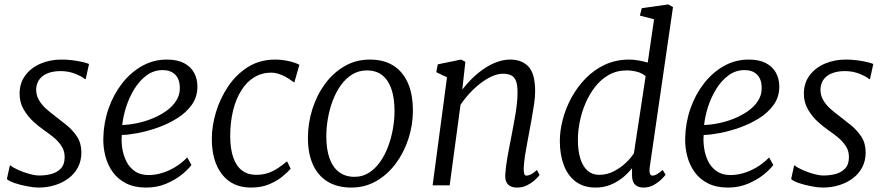

<svg xmlns="http://www.w3.org/2000/svg" viewBox="-20 -837 3993 867"><path d="M367 -480H363Q353 -490 321.8 -503Q290.5 -516 253.5 -516Q223 -516 199 -507.5Q175 -499 160.5 -481.8Q146 -464.5 143.5 -438Q142 -409.5 155 -386.5Q168 -363.5 188.8 -345.2Q209.5 -327 230.5 -311.5Q254 -293.5 281.2 -271.5Q308.5 -249.5 328 -219.8Q347.5 -190 347.5 -148.5Q347.5 -111 332 -81.5Q316.5 -52 289.5 -31.8Q262.5 -11.5 227.8 -0.8Q193 10 154 10Q133 10 102.8 4.2Q72.5 -1.5 46.5 -10.2Q20.5 -19 11 -28.5L24.5 -90H27Q39 -80 62.5 -69.5Q86 -59 112 -51.8Q138 -44.5 157.5 -44.5Q185 -44.5 211.2 -51.2Q237.5 -58 254.8 -76.2Q272 -94.5 272 -128Q272 -157 256.5 -179.5Q241 -202 218.5 -219.8Q196 -237.5 175 -252Q156 -265 131 -287.8Q106 -310.5 87.2 -342.2Q68.5 -374 68.5 -414Q68.5 -462 94.2 -496.5Q120 -531 163 -549.5Q206 -568 257 -568Q283 -568 308.5 -564.8Q334 -561.5 353.8 -556.8Q373.5 -552 382 -548Z M844.5 -92Q830.5 -72.5 800.8 -48.5Q771 -24.5 729.8 -7.2Q688.5 10 640 10Q587 10 549.5 -9Q512 -28 489 -60.2Q466 -92.5 455.8 -132.2Q445.5 -172 446.5 -213Q448 -283 470.2 -346.8Q492.5 -410.5 531.2 -460.2Q570 -510 621.5 -539Q673 -568 733.5 -568Q780.5 -568 811 -552Q841.5 -536 856.5 -508.2Q871.5 -480.5 871.5 -446Q871.5 -399.5 846.2 -364Q821 -328.5 780.2 -303Q739.5 -277.5 693 -261Q646.5 -244.5 603 -236.2Q559.5 -228 530 -227.5Q527.5 -198.5 532.2 -167Q537 -135.5 550.8 -108Q564.5 -80.5 589.2 -63.5Q614 -46.5 651.5 -46.5Q679 -46.5 708.8 -55Q738.5 -63.5 768.5 -81Q798.5 -98.5 825.5 -126ZM715 -520.5Q674.5 -520.5 642.2 -496.8Q610 -473 586.8 -435.2Q563.5 -397.5 549.8 -354.5Q536 -311.5 532 -272.5Q564 -273.5 599.8 -281Q635.5 -288.5 669.5 -302.5Q703.5 -316.5 731.2 -336.2Q759 -356 775.5 -381.8Q792 -407.5 792 -438.5Q792 -479.5 771.2 -500Q750.5 -520.5 715 -520.5Z M1113 10Q1030 10 983.2 -49Q936.5 -108 936.5 -210.5Q936.5 -267.5 955 -329.8Q973.5 -392 1009.8 -446.2Q1046 -500.5 1099.5 -534.2Q1153 -568 1223 -568Q1249.5 -568 1280.2 -561.8Q1311 -555.5 1332 -544.5L1309 -464.5L1297.5 -472Q1284.5 -482 1268.8 -490.5Q1253 -499 1236.8 -504Q1220.5 -509 1205 -509Q1162.5 -509 1128.2 -488.2Q1094 -467.5 1069.8 -429Q1045.5 -390.5 1032.5 -337.8Q1019.5 -285 1019.5 -221Q1020 -163 1033.8 -124.5Q1047.5 -86 1073.5 -66.8Q1099.5 -47.5 1135.5 -47.5Q1165.5 -47.5 1189 -55.2Q1212.5 -63 1233.5 -76.8Q1254.5 -90.5 1276.5 -108.5L1292.5 -75Q1280.5 -61 1256.2 -40.8Q1232 -20.5 1196.2 -5.2Q1160.5 10 1113 10Z M1650 -568Q1713 -568 1756.2 -540.8Q1799.5 -513.5 1822 -462Q1844.5 -410.5 1844.5 -337.5Q1844.5 -272 1824.2 -210Q1804 -148 1767 -98.2Q1730 -48.5 1679 -19.2Q1628 10 1566.5 10Q1504.5 10 1460.5 -16.2Q1416.5 -42.5 1393.5 -92.8Q1370.5 -143 1370.5 -214Q1370.5 -281 1390.5 -344.2Q1410.5 -407.5 1447.5 -458Q1484.5 -508.5 1536 -538.2Q1587.5 -568 1650 -568ZM1636.5 -519Q1600 -519 1570.8 -501Q1541.5 -483 1519.5 -452.5Q1497.5 -422 1482.8 -383.2Q1468 -344.5 1460.8 -302.8Q1453.5 -261 1453.5 -221Q1453.5 -163 1468 -122.2Q1482.5 -81.5 1511 -60Q1539.5 -38.5 1581 -38.5Q1616.5 -38.5 1645.2 -56.5Q1674 -74.5 1695.8 -105Q1717.5 -135.5 1732 -174Q1746.5 -212.5 1754 -254Q1761.5 -295.5 1761.5 -335Q1761.5 -393 1747.8 -434Q1734 -475 1706.5 -497Q1679 -519 1636.5 -519Z M2067.5 -432.5Q2088 -459.5 2113.2 -484Q2138.5 -508.5 2166.8 -527.5Q2195 -546.5 2224.8 -557.2Q2254.5 -568 2284.5 -568Q2336 -568 2366.2 -536.5Q2396.5 -505 2396.5 -424Q2396.5 -400 2392 -369Q2387.5 -338 2381.8 -306Q2376 -274 2371 -247Q2366.5 -222 2360.8 -192.2Q2355 -162.5 2350.5 -132.8Q2346 -103 2345 -78.5Q2344.5 -62 2347.2 -53Q2350 -44 2356.5 -44Q2366.5 -44 2378.2 -50Q2390 -56 2404.5 -69.5L2416.5 -47Q2413.5 -41.5 2399 -27.5Q2384.5 -13.5 2362.8 -1.8Q2341 10 2314.5 10Q2297.5 10 2285.2 4Q2273 -2 2266.8 -14.8Q2260.5 -27.5 2261.5 -48.5Q2262.5 -65.5 2265.2 -87Q2268 -108.5 2272.2 -132Q2276.5 -155.5 2281 -178.8Q2285.5 -202 2289.5 -222.5Q2293.5 -244 2298.2 -268.5Q2303 -293 2307.2 -319Q2311.5 -345 2314.2 -370.2Q2317 -395.5 2317 -418Q2317 -451.5 2310.5 -470Q2304 -488.5 2289.5 -496.2Q2275 -504 2250 -504Q2228 -504 2202.5 -492.8Q2177 -481.5 2151.2 -462Q2125.5 -442.5 2101.8 -417Q2078 -391.5 2059.5 -363.5L2010.5 0H1933.5L1998.5 -488L1950 -511L1957 -546.5L2062 -568L2081.5 -558Z M2913.5 -79Q2911.5 -61 2915 -52.5Q2918.5 -44 2925.5 -44Q2936 -44 2947 -50.5Q2958 -57 2972.5 -69.5L2985.5 -48Q2981.5 -42 2967.5 -28Q2953.5 -14 2932.5 -2Q2911.5 10 2885.5 10Q2860.5 10 2846.8 -4.2Q2833 -18.5 2834 -51V-77.5Q2818 -56.5 2793.5 -36.2Q2769 -16 2737.8 -3Q2706.5 10 2670 10Q2615 10 2579 -17.5Q2543 -45 2525.5 -92.5Q2508 -140 2508 -200.5Q2508 -246.5 2521.2 -297.2Q2534.5 -348 2560.5 -396Q2586.5 -444 2624.5 -483Q2662.5 -522 2712 -545Q2761.5 -568 2822 -568Q2841.5 -568 2863.8 -564Q2886 -560 2905 -554.5L2933.5 -750L2869.5 -766.5L2878 -800L2997.5 -817L3019 -805ZM2895.5 -493Q2878.5 -507.5 2855.5 -513.2Q2832.5 -519 2810 -519Q2765 -519 2729.5 -499Q2694 -479 2667.8 -445.5Q2641.5 -412 2624 -371Q2606.5 -330 2598 -287.2Q2589.5 -244.5 2589.5 -206.5Q2589.5 -157 2600.5 -121.2Q2611.5 -85.5 2633 -66.5Q2654.5 -47.5 2685.5 -47.5Q2720.5 -47.5 2751.2 -63.2Q2782 -79 2805.8 -101.5Q2829.5 -124 2842.5 -145Z M3472 -92Q3458 -72.5 3428.2 -48.5Q3398.5 -24.5 3357.2 -7.2Q3316 10 3267.5 10Q3214.5 10 3177 -9Q3139.5 -28 3116.5 -60.2Q3093.5 -92.5 3083.2 -132.2Q3073 -172 3074 -213Q3075.5 -283 3097.8 -346.8Q3120 -410.5 3158.8 -460.2Q3197.5 -510 3249 -539Q3300.5 -568 3361 -568Q3408 -568 3438.5 -552Q3469 -536 3484 -508.2Q3499 -480.5 3499 -446Q3499 -399.5 3473.8 -364Q3448.5 -328.5 3407.8 -303Q3367 -277.5 3320.5 -261Q3274 -244.5 3230.5 -236.2Q3187 -228 3157.5 -227.5Q3155 -198.5 3159.8 -167Q3164.5 -135.5 3178.2 -108Q3192 -80.5 3216.8 -63.5Q3241.5 -46.5 3279 -46.5Q3306.5 -46.5 3336.2 -55Q3366 -63.5 3396 -81Q3426 -98.5 3453 -126ZM3342.5 -520.5Q3302 -520.5 3269.8 -496.8Q3237.5 -473 3214.2 -435.2Q3191 -397.5 3177.2 -354.5Q3163.5 -311.5 3159.5 -272.5Q3191.5 -273.5 3227.2 -281Q3263 -288.5 3297 -302.5Q3331 -316.5 3358.8 -336.2Q3386.5 -356 3403 -381.8Q3419.5 -407.5 3419.5 -438.5Q3419.5 -479.5 3398.8 -500Q3378 -520.5 3342.5 -520.5Z M3908.5 -480H3904.5Q3894.5 -490 3863.2 -503Q3832 -516 3795 -516Q3764.5 -516 3740.5 -507.5Q3716.5 -499 3702 -481.8Q3687.5 -464.5 3685 -438Q3683.5 -409.5 3696.5 -386.5Q3709.5 -363.5 3730.2 -345.2Q3751 -327 3772 -311.5Q3795.5 -293.5 3822.8 -271.5Q3850 -249.5 3869.5 -219.8Q3889 -190 3889 -148.5Q3889 -111 3873.5 -81.5Q3858 -52 3831 -31.8Q3804 -11.5 3769.2 -0.8Q3734.5 10 3695.5 10Q3674.5 10 3644.2 4.2Q3614 -1.5 3588 -10.2Q3562 -19 3552.5 -28.5L3566 -90H3568.5Q3580.5 -80 3604 -69.5Q3627.5 -59 3653.5 -51.8Q3679.5 -44.5 3699 -44.5Q3726.5 -44.5 3752.8 -51.2Q3779 -58 3796.2 -76.2Q3813.5 -94.5 3813.5 -128Q3813.5 -157 3798 -179.5Q3782.5 -202 3760 -219.8Q3737.5 -237.5 3716.5 -252Q3697.5 -265 3672.5 -287.8Q3647.5 -310.5 3628.8 -342.2Q3610 -374 3610 -414Q3610 -462 3635.8 -496.5Q3661.5 -531 3704.5 -549.5Q3747.5 -568 3798.5 -568Q3824.5 -568 3850 -564.8Q3875.5 -561.5 3895.2 -556.8Q3915 -552 3923.5 -548Z"/></svg>

Font: Merriweather Light
Style: Italic
Weight: 300
Italic angle: -7.8°
Designer: Eben Sorkin
Foundry: Eben Sorkin
Version: Version 2.101